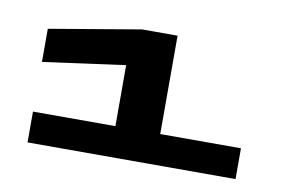

<svg xmlns="http://www.w3.org/2000/svg" viewBox="-45 -750 664 445"><g transform="rotate(10 287.0 -527.0)"><path d="M41.5 -375V-447.5H235.5V-591L42 -564.5V-642.5L257.5 -679H341V-447.5H531V-375Z"/></g></svg>

Font: Anybody UltraExpanded ExtraBold
Style: Regular
Weight: 800
Width: 9
Designer: Tyler Finck
Foundry: Etcetera Type Company
Version: Version 1.010; ttfautohint (v1.8.3) -l 8 -r 50 -G 200 -x 14 